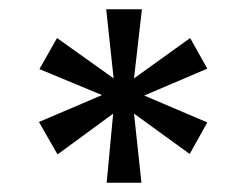

<svg xmlns="http://www.w3.org/2000/svg" viewBox="-20 -754 530 414"><path d="M210 -360 224 -509 104 -421 64 -491 200 -549 65 -605 103 -672 225 -585 209 -734H286L269 -585L390 -672L427 -606L291 -548L427 -490L389 -422L269 -509L285 -360Z"/></svg>

Font: AWOL-DM Medium
Style: Regular
Weight: 500
Designer: Colophon Foundry, Jonny Pinhorn, Mikhail Sharanda
Foundry: Colophon Foundry
Version: Version 1.000;Glyphs 3.2.3 (3260)